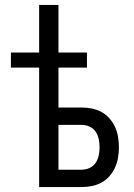

<svg xmlns="http://www.w3.org/2000/svg" viewBox="-20 -755 540 775"><path d="M138 0V-482H24V-543H138V-735H216V-543H331V-482H216V-321H309Q330 -321 350.5 -317Q371 -313 389.5 -303Q408 -293 422 -277Q436 -261 444.5 -242Q453 -223 456.5 -202Q460 -181 460 -161Q460 -140 456.5 -119Q453 -98 444.5 -79Q436 -60 422 -44Q408 -28 389.5 -18Q371 -8 350.5 -4Q330 0 309 0ZM309 -70Q326 -70 341.5 -77Q357 -84 366 -97.5Q375 -111 378.5 -127.5Q382 -144 382 -160Q382 -177 378.5 -193.5Q375 -210 366 -223.5Q357 -237 341.5 -244Q326 -251 309 -251H216V-70Z"/></svg>

Font: Moesevka
Style: Regular
Weight: 400
Monospace: yes
Designer: Belleve Invis
Foundry: Belleve Invis
Version: Version 32.5.0; ttfautohint (v1.8.4)